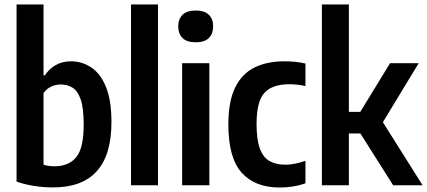

<svg xmlns="http://www.w3.org/2000/svg" viewBox="-20 -828 1908 858"><path d="M215.5 9.5Q175 9.5 131.8 2.8Q88.5 -4 54 -16.5V-808H174.5V-491.5H181Q198 -519 227.8 -536.5Q257.5 -554 298 -554Q346 -554 387 -527.2Q428 -500.5 453 -440.8Q478 -381 478 -281.5Q478 10.5 215.5 9.5ZM224 -85Q287 -85 320.5 -125.5Q354 -166 354 -270.5Q354 -344.5 340.8 -383.2Q327.5 -422 304.2 -436.2Q281 -450.5 250.5 -450.5Q229 -450.5 208.2 -440.8Q187.5 -431 174.5 -412V-91.5Q198 -85 224 -85Z M565.5 0V-808H686V0Z M794 0V-545.5H915.5V0ZM854.5 -639Q815 -639 795.8 -658Q776.5 -677 776.5 -710Q776.5 -743 795.8 -762Q815 -781 854.5 -781Q894 -781 913.2 -762Q932.5 -743 932.5 -710Q932.5 -677 913.2 -658Q894 -639 854.5 -639Z M1230 10Q1120 10 1060.2 -56Q1000.5 -122 1000.5 -272Q1000.5 -374.5 1030.5 -436.2Q1060.5 -498 1116.5 -526Q1172.5 -554 1250.5 -554Q1274.5 -554 1298.2 -551.8Q1322 -549.5 1345 -544V-443.5Q1326 -448 1306.5 -449.8Q1287 -451.5 1272 -451.5Q1197 -451.5 1161.8 -413.2Q1126.5 -375 1126.5 -274.5Q1126.5 -204.5 1141 -164.8Q1155.5 -125 1184.2 -108.5Q1213 -92 1256 -92Q1295 -92 1345 -109.5V-9Q1317 1 1287.5 5.5Q1258 10 1230 10Z M1418.5 0V-808H1539V-328H1590L1723 -545.5H1851L1691 -282L1868.5 0H1737L1590.5 -231.5H1539V0Z"/></svg>

Font: Encode Sans Condensed Condensed SemiBold
Style: Regular
Weight: 600
Width: 3
Designer: Multiple Designers
Foundry: Impallari Type
Version: Version 3.000; ttfautohint (v1.8.3) -l 8 -r 50 -G 200 -x 14 